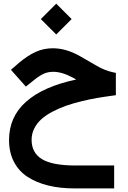

<svg xmlns="http://www.w3.org/2000/svg" viewBox="-20 -688 698 1047"><path d="M202.6 -584 286.6 -668 370.6 -584 286.6 -500ZM395.5 -254.4 378.9 -263.7Q318.8 -296.4 270.5 -296.4Q243.2 -296.4 221.2 -287.1Q199.2 -277.8 170.4 -255.4L135.7 -227.5L121.1 -215.8L108.9 -229.5L52.7 -292.5L39.6 -307.6L54.7 -320.3L84.5 -346.2Q131.8 -385.7 175.3 -405.3Q218.8 -424.8 267.6 -424.8Q341.3 -424.8 417 -381.3L509.3 -328.1Q552.2 -303.2 596.2 -293.9L611.8 -290.5V-274.9V-186V-168.9L594.7 -166.5Q549.8 -160.6 510 -153.8Q470.2 -147 424.1 -135.7Q377.9 -124.5 340.3 -111.3Q302.7 -98.1 266.8 -79.3Q231 -60.5 206.5 -38.8Q182.1 -17.1 167.2 12Q152.3 41 152.3 74.2Q152.3 145.5 209 179.9Q265.6 214.4 391.6 214.4H583H602.5V233.9V319.8V339.4H583H385.7Q307.1 339.4 243.2 323.7Q179.2 308.1 130.9 276.9Q82.5 245.6 55.9 194.3Q29.3 143.1 29.3 75.7Q29.3 -51.3 122.8 -133.8Q216.3 -216.3 395.5 -254.4Z"/></svg>

Font: Shabnam FD
Style: Bold-FD
Weight: 700
Foundry: DejaVu fonts team - Redesigned by Saber Rastikerdar - Based on Vazir font
Version: Version 5.0.1